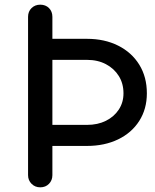

<svg xmlns="http://www.w3.org/2000/svg" viewBox="-20 -801 663 821"><path d="M152 0Q130 0 115 -15Q100 -30 100 -52V-729Q100 -752 115 -766.5Q130 -781 152 -781Q175 -781 189.5 -766.5Q204 -752 204 -729V-635H352Q427 -635 485 -606Q543 -577 575.5 -524.5Q608 -472 608 -402Q608 -335 575.5 -284Q543 -233 485 -205Q427 -177 352 -177H204V-52Q204 -30 189.5 -15Q175 0 152 0ZM204 -267H352Q398 -267 433 -284.5Q468 -302 488 -332.5Q508 -363 508 -402Q508 -444 488 -476Q468 -508 433 -526.5Q398 -545 352 -545H204Z"/></svg>

Font: Comfortaa
Style: Bold
Weight: 700
Designer: Johan Aakerlund
Foundry: Johan Aakerlund
Version: Version 3.104; ttfautohint (v1.8.1.43-b0c9)